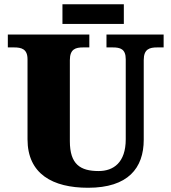

<svg xmlns="http://www.w3.org/2000/svg" viewBox="-20 -877 809 907"><path d="M275 -764H565V-857H275ZM396 10C585 10 659 -83 659 -217V-593C659 -646 687 -653 723 -653H753V-714H483V-653H512C548 -653 574 -646 574 -597V-219C574 -109 516 -69 446 -69C359 -69 310 -101 310 -210V-593C310 -646 338 -653 373 -653H402V-714H17V-653H46C81 -653 110 -646 110 -597V-219C110 -55 229 10 396 10Z"/></svg>

Font: Noto Serif Malayalam Black
Style: Regular
Weight: 900
Designer: Indian type Foundry, Jelle Bosma, Monotype Design Team
Foundry: Monotype Imaging Inc.
Version: Version 2.104